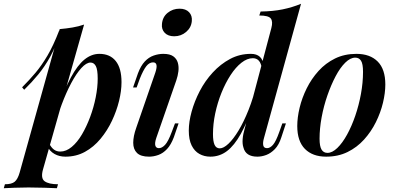

<svg xmlns="http://www.w3.org/2000/svg" viewBox="-103 -815 2094 1016"><path d="M376 -484Q354 -484 327.5 -455Q301 -426 274 -375.5Q247 -325 223.5 -262Q200 -199 183 -130L202 -234Q237 -340 272 -405Q307 -470 344 -500Q381 -530 423 -530Q479 -530 509.5 -492Q540 -454 540 -380Q540 -334 527 -281Q514 -228 489.5 -176Q465 -124 429 -80.5Q393 -37 346.5 -11.5Q300 14 243 14Q211 14 186 0Q161 -14 149 -39L157 -56Q169 -33 183 -23Q197 -13 216 -13Q247 -13 276.5 -37.5Q306 -62 330.5 -103.5Q355 -145 374 -196Q393 -247 403.5 -300Q414 -353 414 -399Q414 -447 404 -465.5Q394 -484 376 -484ZM213 -661Q248 -664 280.5 -669.5Q313 -675 342 -685L125 80Q111 128 133 144Q155 160 204 160L198 181Q175 180 134 178.5Q93 177 48 177Q11 177 -27 178.5Q-65 180 -83 181L-77 160Q-41 160 -25 146.5Q-9 133 1 98ZM14 -353Q52 -391 84.5 -429.5Q117 -468 148 -520.5Q179 -573 210 -653L213 -637Q192 -568 163 -515.5Q134 -463 99.5 -421Q65 -379 25 -340Z M754 -688Q757 -725 784 -747Q811 -769 847 -769Q880 -769 897.5 -750.5Q915 -732 912 -703Q909 -669 882 -646Q855 -623 819 -623Q786 -623 768.5 -641.5Q751 -660 754 -688ZM719 -431Q737 -485 707 -485Q687 -485 671 -464.5Q655 -444 637 -399L620 -352H601L627 -427Q642 -467 663 -489.5Q684 -512 710 -521Q736 -530 761 -530Q796 -530 814 -517Q832 -504 838 -483Q844 -462 841 -437.5Q838 -413 830 -390L724 -85Q715 -58 719 -44.5Q723 -31 738 -31Q754 -31 770.5 -48.5Q787 -66 806 -117L823 -162H842L817 -89Q802 -49 781 -26.5Q760 -4 735 5Q710 14 686 14Q642 14 622 -5.5Q602 -25 602 -59.5Q602 -94 618 -139Z M1294 -85Q1287 -61 1290 -46Q1293 -31 1310 -31Q1326 -31 1341.5 -48.5Q1357 -66 1375 -117L1391 -162H1410L1386 -89Q1373 -48 1351.5 -26Q1330 -4 1306 5Q1282 14 1259 14Q1197 14 1185 -35Q1179 -53 1181 -79Q1183 -105 1193 -139L1333 -667Q1342 -701 1330 -717Q1318 -733 1269 -733L1276 -754Q1342 -755 1393 -765.5Q1444 -776 1490 -795ZM1060 -30Q1080 -30 1106 -54.5Q1132 -79 1159.5 -124.5Q1187 -170 1212.5 -234Q1238 -298 1256 -376L1241 -268Q1206 -169 1171.5 -107Q1137 -45 1098 -15.5Q1059 14 1010 14Q978 14 952 -0.5Q926 -15 911 -45.5Q896 -76 896 -124Q896 -170 911 -224.5Q926 -279 954 -333Q982 -387 1023 -431.5Q1064 -476 1114.5 -503Q1165 -530 1225 -530Q1255 -530 1272 -514.5Q1289 -499 1291 -470L1283 -450Q1279 -480 1267 -493.5Q1255 -507 1235 -507Q1205 -507 1174.5 -483Q1144 -459 1117 -417.5Q1090 -376 1069 -324Q1048 -272 1036 -215.5Q1024 -159 1024 -105Q1024 -67 1032.5 -48.5Q1041 -30 1060 -30Z M1777 -510Q1751 -510 1724 -483.5Q1697 -457 1673 -411.5Q1649 -366 1629.5 -310Q1610 -254 1599 -194.5Q1588 -135 1588 -81Q1588 -41 1598.5 -23.5Q1609 -6 1630 -6Q1655 -6 1682 -32Q1709 -58 1733.5 -102.5Q1758 -147 1777 -202.5Q1796 -258 1807 -318Q1818 -378 1818 -435Q1818 -477 1807.5 -493.5Q1797 -510 1777 -510ZM1470 -148Q1470 -193 1482.5 -245Q1495 -297 1520 -347.5Q1545 -398 1582.5 -439.5Q1620 -481 1670 -505.5Q1720 -530 1783 -530Q1855 -530 1895.5 -489.5Q1936 -449 1936 -368Q1936 -323 1923.5 -271Q1911 -219 1886 -168.5Q1861 -118 1823.5 -76.5Q1786 -35 1736 -10.5Q1686 14 1623 14Q1551 14 1510.5 -27Q1470 -68 1470 -148Z"/></svg>

Font: Playfair Display SemiBold
Style: Italic
Weight: 600
Italic angle: -14°
Designer: Claus Eggers Sørensen
Foundry: Claus Eggers Sørensen
Version: Version 1.203